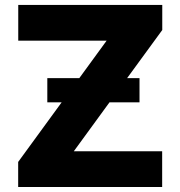

<svg xmlns="http://www.w3.org/2000/svg" viewBox="-20 -747 721 767"><path d="M52.6 0V-100.1L226.2 -338.1H169V-435H296.9L405.9 -584.5H52.9V-727.3H628.2V-627.1L487.9 -435H537.3V-338.1H417.3L274.9 -142.8H627.8V0Z"/></svg>

Font: Inter P Extra Bold
Style: Regular
Weight: 800
Designer: Rasmus Andersson
Foundry: rsms
Version: Version 3.018;git-588b23468